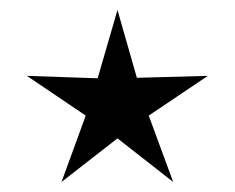

<svg xmlns="http://www.w3.org/2000/svg" viewBox="-20 -442 473 387"><path d="M279.8 -209 329.1 -75.2 216.8 -163.1 104 -75.2 152.8 -209 34.2 -289.1 176.8 -284.2 216.8 -421.9 255.9 -285.2 398.9 -289.1Z"/></svg>

Font: Scheherazade
Style: Regular
Weight: 400
Designer: SIL International
Foundry: SIL International
Version: Version 2.100 (build 932/914)